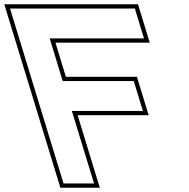

<svg xmlns="http://www.w3.org/2000/svg" viewBox="-225 -810 885 900"><path d="M337.1 -770H407.1L449.9 -630H379.9H7.9L69 -430H323.2H402L444.8 -290H366H111.8L194.4 -20L215.8 50H72.8L51.4 -20L-31.2 -290L-74 -430L-156.5 -700L-177.9 -770H-107.9ZM421.9 -790H-204.9L58 70H242.8L138.9 -270H471.9L416.8 -450H83.8L34.9 -610H476.9Z"/></svg>

Font: Nordica Plus
Style: NordicaClassicRgExtOpOblOl
Weight: 500
Version: Version 1.01